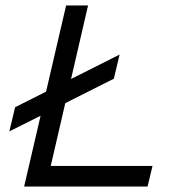

<svg xmlns="http://www.w3.org/2000/svg" viewBox="-20 -680 647 700"><path d="M165 -75H536L518 0H68L128 -258L14 -201L35 -289L148 -346L221 -660H301L239 -392L416 -481L395 -393L218 -304Z"/></svg>

Font: Elaine Sans
Style: Italic
Weight: 400
Italic angle: -13°
Designer: Wei Huang
Foundry: Wei Huang
Version: Version 2.001;December 24, 2019;FontCreator 12.0.0.2547 64-b